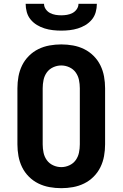

<svg xmlns="http://www.w3.org/2000/svg" viewBox="-20 -975 640 1003"><path d="M300 8Q269 8 238.5 2.5Q208 -3 180.5 -16.5Q153 -30 131 -52Q109 -74 95.5 -101.5Q82 -129 76.5 -159.5Q71 -190 71 -221V-514Q71 -545 76.5 -575.5Q82 -606 95.5 -633.5Q109 -661 131 -683Q153 -705 180.5 -718.5Q208 -732 238.5 -737.5Q269 -743 300 -743Q331 -743 361.5 -737.5Q392 -732 419.5 -718.5Q447 -705 469 -683Q491 -661 504.5 -633.5Q518 -606 523.5 -575.5Q529 -545 529 -514V-221Q529 -190 523.5 -159.5Q518 -129 504.5 -101.5Q491 -74 469 -52Q447 -30 419.5 -16.5Q392 -3 361.5 2.5Q331 8 300 8ZM300 -102Q322 -102 342.5 -111.5Q363 -121 375.5 -138.5Q388 -156 392.5 -177.5Q397 -199 397 -221V-514Q397 -536 392.5 -557.5Q388 -579 375.5 -596.5Q363 -614 342.5 -623.5Q322 -633 300 -633Q278 -633 257.5 -623.5Q237 -614 224.5 -596.5Q212 -579 207.5 -557.5Q203 -536 203 -514V-221Q203 -199 207.5 -177.5Q212 -156 224.5 -138.5Q237 -121 257.5 -111.5Q278 -102 300 -102ZM300 -815Q278 -815 256 -817.5Q234 -820 213 -826.5Q192 -833 173 -844.5Q154 -856 140 -873Q126 -890 120 -911.5Q114 -933 114 -955H210Q210 -940 219 -927Q228 -914 241.5 -907Q255 -900 270 -897.5Q285 -895 300 -895Q315 -895 330 -897.5Q345 -900 358.5 -907Q372 -914 381 -927Q390 -940 390 -955H486Q486 -933 480 -911.5Q474 -890 460 -873Q446 -856 427 -844.5Q408 -833 387 -826.5Q366 -820 344 -817.5Q322 -815 300 -815Z"/></svg>

Font: Iosevka SS04 XBd Ex
Style: Regular
Weight: 800
Width: 7
Monospace: yes
Designer: Belleve Invis
Foundry: Belleve Invis
Version: Version 19.0.0; ttfautohint (v1.8.4)